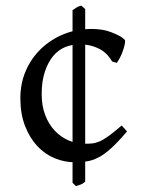

<svg xmlns="http://www.w3.org/2000/svg" viewBox="-20 -628 509 668"><path d="M276.4 3.9Q267.6 11.7 261.7 13.7Q255.9 15.6 244.1 19.5L232.4 7.8V-592.8Q239.3 -596.7 241.7 -598.6Q244.1 -600.6 246.6 -602.1Q249 -603.5 252 -605Q254.9 -606.4 262.7 -608.4L276.4 -596.7ZM421.9 -170.9Q389.6 -132.8 365.7 -111.3Q341.8 -89.8 321.3 -79.6Q300.8 -69.3 281.2 -66.4Q261.7 -63.5 239.3 -63.5Q204.1 -63.5 169.9 -77.6Q135.7 -91.8 109.4 -120.1Q83 -148.4 66.9 -190.4Q50.8 -232.4 50.8 -286.1Q50.8 -337.9 69.8 -381.8Q88.9 -425.8 123 -458.5Q157.2 -491.2 202.1 -509.3Q247.1 -527.3 299.8 -527.3Q315.4 -527.3 332.5 -524.9Q349.6 -522.5 365.2 -516.6Q380.9 -510.7 394 -503.9Q407.2 -497.1 415 -488.3Q416 -482.4 413.6 -471.7Q411.1 -460.9 406.7 -448.7Q402.3 -436.5 396.5 -425.8Q390.6 -415 386.7 -409.2L370.1 -414.1Q365.2 -422.9 356.4 -433.6Q347.7 -444.3 334 -453.1Q320.3 -461.9 300.8 -467.8Q281.2 -473.6 255.9 -473.6Q229.5 -473.6 206.1 -463.9Q182.6 -454.1 165 -433.1Q147.5 -412.1 136.2 -378.9Q125 -345.7 125 -300.8Q125 -258.8 137.7 -226.6Q150.4 -194.3 170.9 -172.9Q191.4 -151.4 218.3 -139.6Q245.1 -127.9 274.4 -127.9Q288.1 -127.9 299.8 -128.9Q311.5 -129.9 325.7 -135.7Q339.8 -141.6 357.9 -154.8Q376 -168 403.3 -191.4Z"/></svg>

Font: Podda
Style: Regular
Weight: 400
Designer: Md. Tanbin Islam Siyam
Foundry: Tanbin Islam Siyam
Version: Version 0.258